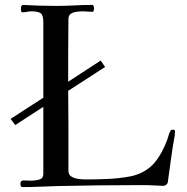

<svg xmlns="http://www.w3.org/2000/svg" viewBox="-20 -753 760 780"><path d="M691 -218Q691 -211 690 -203Q689 -195 687 -187Q680 -147 674.5 -105.5Q669 -64 663 -23Q663 -20 662.5 -17.5Q662 -15 662 -13Q660 -7 658 -5Q651 2 642 2Q632 2 621.5 1Q611 0 600 0Q587 -1 574.5 -1Q562 -1 549 -1Q464 -1 379 0Q294 1 208 3Q174 4 140.5 5.5Q107 7 73 7Q66 7 64.5 3Q63 -1 63 -7Q63 -20 76 -20Q84 -20 92 -19.5Q100 -19 108 -19Q123 -19 139.5 -23.5Q156 -28 156 -47V-319L42 -245L23 -270L156 -356V-663Q156 -691 145.5 -699Q135 -707 108 -707Q99 -707 89.5 -705Q80 -703 71 -703Q67 -703 66 -707.5Q65 -712 65 -714Q65 -720 65.5 -725Q66 -730 73 -733Q108 -731 142 -730Q176 -729 210 -729Q246 -729 282 -731Q318 -733 354 -733Q359 -733 360.5 -728Q362 -723 362 -720Q362 -716 361 -710.5Q360 -705 354 -705Q345 -705 336 -706Q327 -707 318 -707Q308 -707 293.5 -705.5Q279 -704 268.5 -697.5Q258 -691 258 -676Q258 -640 257.5 -604Q257 -568 257 -532V-421L389 -507L407 -481L257 -384Q257 -348 257.5 -312.5Q258 -277 258 -241V-59Q258 -43 270.5 -35.5Q283 -28 299.5 -26Q316 -24 327 -24Q372 -24 417.5 -26Q463 -28 507 -36Q536 -41 562.5 -55.5Q589 -70 608 -92Q625 -113 638 -137.5Q651 -162 660 -187Q663 -195 665 -203Q667 -211 671 -218Q674 -225 676.5 -225.5Q679 -226 686 -226Q689 -226 690 -223Q691 -220 691 -218Z"/></svg>

Font: Kaisei HarunoUmi
Style: Regular
Weight: 400
Designer: Font-Kai, 金井和夫
Foundry: KAZUO KANAI
Version: Version 5.003